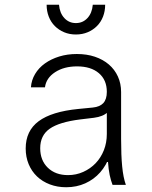

<svg xmlns="http://www.w3.org/2000/svg" viewBox="-20 -777 640 807"><path d="M429 -391Q429 -360 414.5 -344Q400 -328 370 -325L309 -319Q197 -308 142.5 -267.5Q88 -227 88 -153Q88 -117 100.5 -87Q113 -57 135.5 -35.5Q158 -14 189.5 -2Q221 10 258 10Q302 10 338.5 -6.5Q375 -23 401 -52.5Q427 -82 441.5 -123Q456 -164 456 -214L404 -96H434Q436 -65 441 -41.5Q446 -18 453 0H509Q498 -31 493.5 -77.5Q489 -124 489 -193V-390Q489 -426 475.5 -455.5Q462 -485 437.5 -506Q413 -527 379 -538.5Q345 -550 303 -550Q263 -550 229 -539.5Q195 -529 169 -510.5Q143 -492 127.5 -466Q112 -440 110 -410H169Q174 -449 211.5 -473.5Q249 -498 304 -498Q362 -498 395.5 -469.5Q429 -441 429 -391ZM429 -327V-214Q429 -177 416.5 -145.5Q404 -114 382 -91Q360 -68 330 -54.5Q300 -41 266 -41Q213 -41 181 -72Q149 -103 149 -154Q149 -208 189 -236Q229 -264 317 -275L375 -282Q414 -287 433 -306Q452 -325 452 -365ZM228 -757H176Q176 -730 185 -707Q194 -684 210.5 -667.5Q227 -651 249.5 -641.5Q272 -632 299 -632Q326 -632 348.5 -641.5Q371 -651 387.5 -667.5Q404 -684 413 -707Q422 -730 422 -757H370Q367 -722 347.5 -701Q328 -680 299 -680Q270 -680 250.5 -701Q231 -722 228 -757Z"/></svg>

Font: CommitMonoV142 ExtLt
Style: Regular
Weight: 200
Monospace: yes
Designer: Eigil Nikolajsen
Foundry: Eigil Nikolajsen
Version: Version 1.142